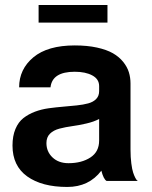

<svg xmlns="http://www.w3.org/2000/svg" viewBox="-20 -721 606 765"><path d="M375 -377.9Q375 -405.8 347.9 -420.4Q320.8 -435.1 277.8 -435.1Q188 -435.1 181.2 -373H56.2Q56.2 -445.3 113 -492.7Q169.9 -540 277.8 -540Q327.6 -540 366.5 -531.5Q405.3 -522.9 429.9 -508.8Q454.6 -494.6 470.7 -474.6Q486.8 -454.6 493.4 -433.3Q500 -412.1 500 -388.2V-125Q500 -94.2 503.2 -70.1Q506.3 -45.9 510.5 -33.4Q514.6 -21 519 -12.7Q523.4 -4.4 526.4 -2L529.8 0H404.8Q392.6 -6.8 383.8 -41Q334.5 23.9 248 23.9Q147 23.9 88.4 -18.1Q29.8 -60.1 29.8 -141.1Q29.8 -179.2 41.5 -207Q53.2 -234.9 73.2 -250.5Q93.3 -266.1 119.1 -275.9Q145 -285.6 173.8 -289.6Q202.6 -293.5 231.2 -295.9Q259.8 -298.3 285.6 -301Q311.5 -303.7 331.5 -309.1Q351.6 -314.5 363.3 -326.7Q375 -338.9 375 -357.9ZM375 -161.1V-247.1Q354.5 -235.8 323.7 -228.8Q293 -221.7 267.1 -218.3Q241.2 -214.8 217 -208.5Q192.9 -202.1 179 -188.2Q165 -174.3 165 -150.9Q165 -116.7 189.2 -93.8Q213.4 -70.8 252.9 -70.8Q305.2 -70.8 340.1 -93.5Q375 -116.2 375 -161.1ZM408.2 -701.2V-630.9H133.8V-701.2Z"/></svg>

Font: Miedinger*
Style: Bold
Weight: 700
Version: Version 001.000